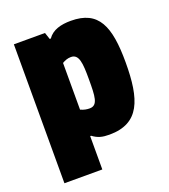

<svg xmlns="http://www.w3.org/2000/svg" viewBox="-119 -576 704 800"><g transform="rotate(-20 233.0 -176.5)"><path d="M198 -11H202C225 6 244 11 276 11C410 11 442 -85 442 -249C442 -410 409 -490 286 -490C242 -490 204 -480 183 -449H178L168 -479H30V137H198ZM274 -237C274 -160 273 -120 236 -120C223 -120 211 -122 196 -129V-336C208 -343 220 -348 235 -348C271 -348 274 -306 274 -237Z"/></g></svg>

Font: Passion One
Style: Regular
Weight: 400
Designer: Alejandro Lo Celso
Foundry: Fontstage
Version: Version 1.001